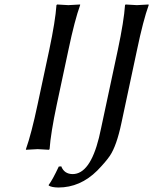

<svg xmlns="http://www.w3.org/2000/svg" viewBox="-20 -668 686 860"><path d="M433.1 -95.2 507.8 -444.8Q535.2 -574.2 540 -645L542.5 -647.9Q544.4 -647.9 593.3 -645Q593.3 -645 645.5 -647.9L646 -645Q621.6 -577.6 593.8 -444.8L523.9 -117.2Q502.4 -15.1 472.2 29.8Q453.6 57.1 415.5 96.2Q339.4 171.9 241.2 171.9Q210.9 171.4 198.2 163.1V160.2Q215.3 137.7 243.2 78.1L254.4 77.1Q267.6 111.3 305.2 111.8Q382.8 111.8 423.3 -51.3Q427.7 -70.8 433.1 -95.2ZM200.7 -444.8Q228 -574.2 232.9 -645L235.8 -647.9Q237.8 -647.9 286.1 -645L338.9 -647.9V-645Q314.5 -577.6 286.6 -444.8L234.4 -200.2Q207 -70.8 202.1 0L199.2 2.9Q197.3 2.9 148.9 0L96.2 2.9V0Q120.6 -68.8 148.4 -200.2Z"/></svg>

Font: Linux Biolinum Capitals O
Style: Italic Samll Caps
Weight: 400
Italic angle: -12°
Designer: Philipp H. Poll
Foundry: Philipp H. Poll
Version: Version 0.6.2